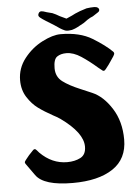

<svg xmlns="http://www.w3.org/2000/svg" viewBox="-58 -883 692 949"><g transform="rotate(-5 288.0 -408.5)"><path d="M183 -838Q191 -838 210 -831L237 -824Q254 -817 272 -806L304 -791Q339 -806 349 -812Q370 -822 407 -833Q427 -836 445 -836Q456 -836 462.5 -831.5Q469 -827 469 -820Q469 -813 461 -808L435 -791Q432 -790 421.5 -785Q411 -780 387 -762Q347 -739 335 -736Q326 -732 317 -732Q313 -731 306 -731Q298 -731 291.5 -733.5Q285 -736 279 -739.5Q273 -743 268 -746Q239 -766 222 -776L201 -789Q185 -799 175 -807Q165 -815 167 -823Q171 -838 183 -838ZM520 -608Q524 -604 524 -599Q524 -596 521.5 -591.5Q519 -587 518 -585Q513 -578 501.5 -560.5Q490 -543 483 -535Q480 -531 476.5 -526.5Q473 -522 470.5 -520Q468 -518 463 -518Q461 -518 453.5 -524.5Q446 -531 439 -536Q399 -571 361 -596Q323 -621 288 -621Q260 -621 242 -608.5Q224 -596 224 -552Q224 -509 256 -485Q288 -461 341 -439Q346 -437 399.5 -414Q453 -391 494.5 -326Q536 -261 536 -171Q536 -75 464 -27Q392 21 265 21Q121 21 82 -34.5Q43 -90 41 -92Q37 -97 37 -102Q37 -105 45 -115Q58 -133 83 -158Q87 -162 91 -162Q96 -162 102 -154.5Q108 -147 112 -143Q171 -84 246 -84Q284 -84 312 -98.5Q340 -113 340 -153Q340 -222 231 -300Q213 -312 197 -320Q155 -343 125 -365Q95 -387 72 -423Q49 -459 49 -507Q49 -567 86.5 -615Q124 -663 176.5 -690Q229 -717 268 -717Q363 -717 424.5 -679.5Q486 -642 520 -608Z"/></g></svg>

Font: Barrio
Style: Regular
Weight: 400
Designer: Pablo Cosgaya & Sergio Jimenez
Foundry: Pablo Cosgaya & Sergio Jimenez
Version: Version 1.005